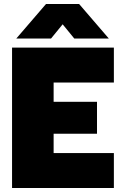

<svg xmlns="http://www.w3.org/2000/svg" viewBox="-20 -936 597 956"><path d="M209 -916H374L522 -744H350L292 -815L234 -744H61ZM40 -699H547V-525H247V-429H463V-270H247V-174H547V0H40Z"/></svg>

Font: Prompt ExtraBold
Style: Regular
Weight: 800
Designer: Katatrad Team
Foundry: CadsonDemak
Version: Version 1.001